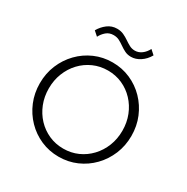

<svg xmlns="http://www.w3.org/2000/svg" viewBox="-236 -1291 1473 1511"><g transform="rotate(30 500.0 -536.0)"><path d="M500 16Q586.5 16 662 -17Q737.5 -50 794.5 -108.8Q851.5 -167.5 883.8 -245.2Q916 -323 916 -412Q916 -501.5 883.8 -579Q851.5 -656.5 794.5 -715.2Q737.5 -774 662 -807Q586.5 -840 500 -840Q413.5 -840 338 -807Q262.5 -774 205.5 -715.2Q148.5 -656.5 116.2 -579Q84 -501.5 84 -412Q84 -323 116.2 -245.2Q148.5 -167.5 205.5 -108.8Q262.5 -50 338 -17Q413.5 16 500 16ZM500 -57.5Q429.5 -57.5 368.8 -84.5Q308 -111.5 262.2 -160Q216.5 -208.5 191 -273Q165.5 -337.5 165.5 -412Q165.5 -486.5 191 -551Q216.5 -615.5 262.2 -664Q308 -712.5 368.8 -739.5Q429.5 -766.5 500 -766.5Q570.5 -766.5 631 -739.5Q691.5 -712.5 737.2 -664Q783 -615.5 808.5 -551Q834 -486.5 834 -412Q834 -337.5 808.5 -273Q783 -208.5 737.2 -160Q691.5 -111.5 631 -84.5Q570.5 -57.5 500 -57.5ZM600.5 -949.5Q642.5 -949.5 683 -976Q723.5 -1002.5 749.5 -1048.5L710 -1084Q692 -1049 663.8 -1028Q635.5 -1007 602.5 -1007Q575.5 -1007 552.5 -1019.2Q529.5 -1031.5 506.8 -1047.2Q484 -1063 457.8 -1075.2Q431.5 -1087.5 398 -1087.5Q349.5 -1087.5 311.8 -1058.8Q274 -1030 250.5 -988.5L290.5 -953Q306 -983.5 332.8 -1006.8Q359.5 -1030 399 -1030Q428.5 -1030 451.8 -1017.8Q475 -1005.5 497 -989.8Q519 -974 543.8 -961.8Q568.5 -949.5 600.5 -949.5Z"/></g></svg>

Font: Spartan
Style: Regular
Weight: 400
Designer: Matt Bailey, Mirko Velimirovic
Foundry: Matt Bailey
Version: Version 1.003; ttfautohint (v1.8.3)